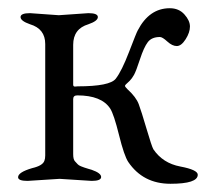

<svg xmlns="http://www.w3.org/2000/svg" viewBox="-20 -437 501 467"><path d="M203 3 125 -2 47 3Q24 3 24 -6Q24 -18 58 -28Q84 -34 88 -46Q90 -51 90 -59V-330Q90 -367 53 -378Q30 -386 30 -395.5Q30 -405 53 -405L123 -400L195 -405Q218 -405 218 -395.5Q218 -386 195 -378Q158 -367 158 -328V-231Q158 -226 163 -226.5Q168 -227 169 -227Q247 -227 261.5 -245.5Q276 -264 294 -311Q312 -358 315 -363Q343 -417 393 -417Q415 -417 428.5 -402Q442 -387 442 -372.5Q442 -358 431.5 -341.5Q421 -325 410 -325Q399 -325 387 -336Q375 -347 369 -347Q349 -347 339.5 -334.5Q330 -322 320.5 -293Q311 -264 306 -255Q301 -246 295.5 -240.5Q290 -235 287 -232.5Q284 -230 284 -228Q284 -226 290 -220Q311 -201 317.5 -183.5Q324 -166 336.5 -123.5Q349 -81 353 -74Q376 -40 418.5 -32Q461 -24 461 -12Q461 10 394.5 10Q328 10 292 -43Q282 -58 269.5 -108.5Q257 -159 248 -173Q227 -205 168 -205Q158 -205 158 -196V-62Q158 -49 162.5 -44.5Q167 -40 169 -37.5Q171 -35 177 -32.5Q183 -30 185 -29.5Q187 -29 194.5 -26.5Q202 -24 203 -24Q226 -16 226 -6.5Q226 3 203 3Z"/></svg>

Font: EB Garamond
Style: Regular
Weight: 400
Version: Version 0.012